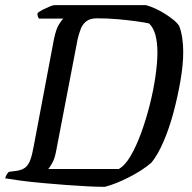

<svg xmlns="http://www.w3.org/2000/svg" viewBox="-30 -724 744 744"><path d="M376 0Q349 0 308.5 -2Q268 -4 222.5 -7.5Q177 -11 132.5 -15Q88 -19 50.5 -24Q13 -29 -10 -33Q-8 -41 -4 -47.5Q0 -54 4 -58L34 -62Q55 -65 67.5 -74.5Q80 -84 87.5 -104.5Q95 -125 101 -159L179 -572Q187 -611 198.5 -629.5Q210 -648 216 -652H121Q118 -656 116.5 -661Q115 -666 115 -672Q121 -679 135 -686Q149 -693 162 -698.5Q175 -704 181 -704H536Q554 -699 572.5 -690.5Q591 -682 608.5 -671Q626 -660 641 -648Q656 -636 664 -624Q672 -604 676 -577.5Q680 -551 680 -523Q680 -474 669.5 -412.5Q659 -351 642.5 -289Q626 -227 603.5 -175Q581 -123 557 -94Q540 -79 517.5 -64.5Q495 -50 469.5 -37Q444 -24 420 -14.5Q396 -5 376 0ZM157 -69H430Q454 -82 476 -119.5Q498 -157 517 -209Q536 -261 550.5 -318.5Q565 -376 572.5 -429Q580 -482 580 -520Q580 -559 572.5 -587.5Q565 -616 548 -633Q531 -637 498.5 -641.5Q466 -646 426.5 -649.5Q387 -653 346 -653Q319 -653 304.5 -641.5Q290 -630 283 -612Q276 -594 271 -573L187 -136Q182 -110 173 -93.5Q164 -77 157 -69Z"/></svg>

Font: Texturina Medium 12pt
Style: Italic
Weight: 400
Italic angle: -11°
Version: Version 1.002